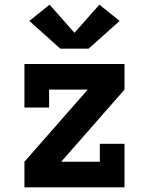

<svg xmlns="http://www.w3.org/2000/svg" viewBox="-20 -805 640 825"><path d="M85 0V-110L357 -420H191V-343H85V-530H515V-420L243 -110H409V-187H515V0ZM239 -596 220 -613 106 -715 193 -785 300 -664 407 -785 494 -715 361 -596Z"/></svg>

Font: Iosevka Slab XBdEx
Style: Regular
Weight: 800
Width: 7
Monospace: yes
Designer: Belleve Invis
Foundry: Belleve Invis
Version: Version 11.1.0; ttfautohint (v1.8.3)